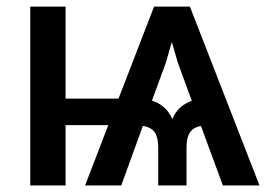

<svg xmlns="http://www.w3.org/2000/svg" viewBox="-20 -566 835 586"><path d="M660.2 0 593.3 -181.6Q568.8 -176.8 559.1 -160.9Q549.3 -145 549.3 -115.7V0H462.9V-115.7Q462.9 -146 452.4 -161.9Q441.9 -177.7 416 -181.6L350.1 0H239.7L310.5 -184.1H180.2V0H72.3V-545.9H180.2V-265.1H341.8L450.2 -545.9H559.6L772 0ZM443.8 -258.8Q463.4 -252.9 479.2 -239.7Q495.1 -226.6 505.9 -202.6Q516.1 -226.1 531.5 -239Q546.9 -252 565.4 -258.3L522.5 -375.5L504.4 -438L486.3 -375Z"/></svg>

Font: Inter Medium
Style: Regular
Weight: 500
Designer: Rasmus Andersson
Foundry: rsms
Version: Version 4.001;git-9221beed3